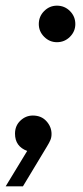

<svg xmlns="http://www.w3.org/2000/svg" viewBox="-64 -524 294 678"><path d="M-44 134 32 9Q-11 -7 -11 -52Q-11 -80 8 -98Q27 -116 52 -116Q82 -116 100 -96Q118 -76 118 -51Q118 -39 114 -29.5Q110 -20 102 -7L17 134ZM137 -375Q111 -375 92 -394Q73 -413 73 -439Q73 -466 92 -485Q111 -504 137 -504Q164 -504 183 -485Q202 -466 202 -439Q202 -413 183 -394Q164 -375 137 -375Z"/></svg>

Font: Atkinson Hyperlegible
Style: Italic
Weight: 400
Italic angle: -12°
Designer: Elliott Scott, Megan Eiswerth, Linus Boman, Theodore Petrosky
Foundry: Braille Institute
Version: Version 1.006; ttfautohint (v1.8.3)